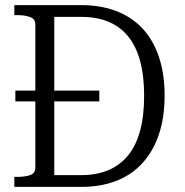

<svg xmlns="http://www.w3.org/2000/svg" viewBox="-20 -730 721 750"><path d="M40 -376H368V-334H40ZM36 -671V-710H298Q373 -710 433.5 -687Q494 -664 536 -619.5Q578 -575 600.5 -508.5Q623 -442 623 -357Q623 -271 600.5 -204.5Q578 -138 535.5 -92Q493 -46 433 -23Q373 0 298 0H36V-39H46Q78 -39 98 -46Q118 -53 118 -75V-635Q118 -656 97.5 -663.5Q77 -671 46 -671ZM298 -664H192V-46H298Q357 -46 402.5 -65Q448 -84 479.5 -122Q511 -160 527 -218.5Q543 -277 543 -356Q543 -435 527 -493Q511 -551 479.5 -589Q448 -627 402.5 -645.5Q357 -664 298 -664Z"/></svg>

Font: Roboto Serif 28pt Condensed Light
Style: Regular
Weight: 300
Width: 3
Designer: Greg Gazdowicz
Foundry: Commercial Type
Version: Version 1.008